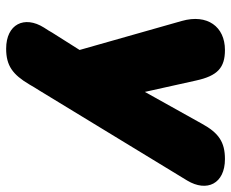

<svg xmlns="http://www.w3.org/2000/svg" viewBox="-82 -462 734 609"><g transform="rotate(90 284.5 -157.0)"><path d="M134 190C188 190 216 169 247 117C250 111 254 106 257 100L267 84L552 -384C590 -447 562 -504 484 -504C430 -504 401 -484 372 -431L271 -250L235 -412C220 -481 194 -504 138 -504C64 -504 23 -448 46 -367L138 -43L83 44L76 56L67 70C28 132 56 190 134 190Z"/></g></svg>

Font: SN Pro Black
Style: Italic
Weight: 900
Italic angle: -9°
Designer: Tobias Whetton
Foundry: Supernotes
Version: Version 1.001;Glyphs 3.2 (3249)